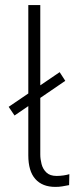

<svg xmlns="http://www.w3.org/2000/svg" viewBox="-20 -725 309 753"><path d="M197 8Q146 8 118.5 -23Q91 -54 91 -116V-705H138V-119Q138 -101 143 -81.5Q148 -62 162 -48.5Q176 -35 202 -35Q215 -35 229 -37Q243 -39 252 -42L251 1Q235 4 223.5 6Q212 8 197 8ZM37 -272 14 -306 214 -442 236 -408Z"/></svg>

Font: Nunito Sans 7pt Condensed ExtraLight
Style: Regular
Weight: 250
Width: 3
Designer: Vernon Adams
Foundry: Vernon Adams
Version: Version 3.101;gftools[0.9.27]